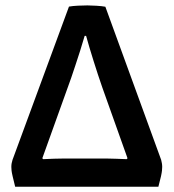

<svg xmlns="http://www.w3.org/2000/svg" viewBox="-20 -708 658 728"><path d="M37.5 0Q31 -26 27.8 -40Q24.5 -54 23.8 -61.5Q23 -69 23 -75Q23 -82.5 24.2 -89Q25.5 -95.5 27.5 -102L241.5 -683Q255.5 -685.5 275.8 -686.5Q296 -687.5 311.5 -687.5Q325.5 -687.5 345.8 -686.2Q366 -685 379.5 -682.5L591 -102Q592.5 -95.5 593.8 -89Q595 -82.5 595 -75Q595 -69 594.2 -61.5Q593.5 -54 590.5 -40Q587.5 -26 580.5 0ZM463.5 -108 367.5 -377.5Q351.5 -423.5 334.8 -476.8Q318 -530 306.5 -572H301Q293.5 -545.5 284 -516Q274.5 -486.5 265.5 -459.2Q256.5 -432 250 -413L140.5 -108L143.5 -104.5Q161 -105.5 184.5 -106.2Q208 -107 226 -107H381Q398.5 -107 421.2 -106Q444 -105 460.5 -104.5Z"/></svg>

Font: Signika Medium
Style: Regular
Weight: 500
Designer: Anna Giedry
Foundry: Anna Giedry
Version: Version 2.000